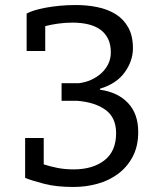

<svg xmlns="http://www.w3.org/2000/svg" viewBox="-20 -732 640 764"><path d="M80 -183H154V-78Q178 -70 208 -64Q238 -58 273 -58Q349 -58 395.5 -94Q442 -130 442 -202Q442 -265 399 -295.5Q356 -326 285 -331H225V-401H294Q320 -404 343 -414.5Q366 -425 383.5 -441Q401 -457 411 -478Q421 -499 421 -523Q421 -556 409.5 -578.5Q398 -601 378 -615Q358 -629 330 -635.5Q302 -642 268 -642Q239 -642 211 -638Q183 -634 160 -628V-529H86V-677V-678Q96 -684 115 -690Q134 -696 160 -701Q186 -706 217 -709Q248 -712 282 -712Q327 -712 368 -703.5Q409 -695 440.5 -675.5Q472 -656 490.5 -622.5Q509 -589 509 -540Q509 -490 476.5 -444.5Q444 -399 378 -379V-375Q449 -365 489.5 -322Q530 -279 530 -207Q530 -150 508 -108.5Q486 -67 449.5 -40Q413 -13 367 -0.5Q321 12 273 12Q204 12 156 -0.5Q108 -13 80 -24V-25Z"/></svg>

Font: PT Mono
Style: Regular
Weight: 400
Monospace: yes
Designer: A.Korolkova, I.Chaeva
Foundry: ParaType Ltd
Version: Version 1.001W OFL